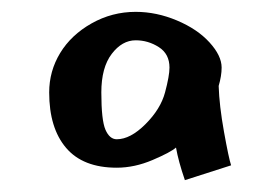

<svg xmlns="http://www.w3.org/2000/svg" viewBox="-20 -693 473 324"><path d="M266 -579Q266 -565 258.5 -537Q251 -509 225.5 -483.5Q200 -458 177 -458Q165 -458 158 -474Q151 -490 151 -537Q151 -579 168.5 -602Q186 -625 209 -625Q230 -625 248 -613.5Q266 -602 266 -579ZM292 -389 370 -414Q366 -426 358 -470.5Q350 -515 349 -548Q354 -565 354 -579Q354 -599 333.5 -621.5Q313 -644 278.5 -658.5Q244 -673 209 -673Q169 -673 134.5 -653.5Q100 -634 81.5 -603.5Q63 -573 63 -537Q63 -477 91.5 -443.5Q120 -410 177 -410Q207 -410 237.5 -423Q268 -436 277 -444Q281 -421 292 -389Z"/></svg>

Font: LXGW Marker Gothic
Style: Regular
Weight: 400
Version: Version 1.001